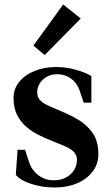

<svg xmlns="http://www.w3.org/2000/svg" viewBox="-20 -814 496 851"><path d="M222 17Q168 17 119.5 1.5Q71 -14 50 -39L58 -150H91L109 -95Q121 -59 150.5 -37Q180 -15 218 -15Q264 -15 292.5 -41.5Q321 -68 321 -106Q321 -128 306 -142Q291 -156 266.5 -166.5Q242 -177 214 -188Q184 -200 153 -215Q122 -230 96.5 -252Q71 -274 55.5 -305Q40 -336 40 -380Q40 -420 65 -451Q90 -482 133 -499.5Q176 -517 230 -517Q271 -517 313.5 -505.5Q356 -494 385 -477V-359H351L332 -415Q321 -447 294.5 -466Q268 -485 234 -485Q196 -485 170.5 -461.5Q145 -438 145 -404Q145 -382 159.5 -368Q174 -354 198 -344Q222 -334 249 -322Q288 -306 326 -284Q364 -262 390 -225.5Q416 -189 416 -130Q416 -87 390.5 -53.5Q365 -20 321.5 -1.5Q278 17 222 17ZM178 -570 128 -612 260 -794 338 -732Z"/></svg>

Font: Wittgenstein SemiBold
Style: Regular
Weight: 600
Designer: Jörg Drees
Foundry: Jörg Drees
Version: Version 1.500